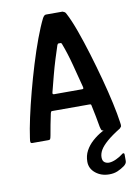

<svg xmlns="http://www.w3.org/2000/svg" viewBox="-98 -737 748 1041"><g transform="rotate(-10 275.5 -216.5)"><path d="M36 0Q28 0 26.5 -6Q25 -12 28 -29Q34 -74 48 -138.5Q62 -203 81 -275Q100 -347 122 -419Q144 -491 167 -553Q190 -615 211 -657Q215 -664 219.5 -668.5Q224 -673 230 -673H321Q327 -671 332 -668Q337 -665 341 -656Q362 -616 384.5 -553.5Q407 -491 429 -418.5Q451 -346 470.5 -273.5Q490 -201 504 -137Q518 -73 524 -29Q527 -12 525.5 -6Q524 0 515 0H427Q420 0 417.5 -3.5Q415 -7 411 -23Q407 -48 400.5 -81Q394 -114 388 -142Q387 -149 385 -150.5Q383 -152 376 -152H175Q168 -152 166.5 -150.5Q165 -149 163 -142Q157 -114 150.5 -81Q144 -48 140 -23Q137 -7 134.5 -3.5Q132 0 125 0ZM199 -240H352Q358 -240 359.5 -242.5Q361 -245 359 -253Q343 -315 326 -380Q309 -445 288 -500Q286 -507 281 -507H270Q265 -507 262 -499Q252 -469 239 -427.5Q226 -386 214 -340Q202 -294 191 -251Q190 -246 191 -243Q192 -240 199 -240ZM418 240Q374 240 343 215Q312 190 312 152Q312 119 326.5 92Q341 65 365.5 43Q390 21 419 5Q428 0 438 -3.5Q448 -7 460 -7H515Q521 -7 522 -3.5Q523 0 517 5Q470 34 442.5 58Q415 82 403.5 102Q392 122 392 142Q392 162 403.5 170Q415 178 430 177Q447 176 467.5 166.5Q488 157 503 145Q508 140 513 140.5Q518 141 518 148V184Q518 198 502 210Q484 223 464 231.5Q444 240 418 240Z"/></g></svg>

Font: Glory Thin SemiBold
Style: Regular
Weight: 600
Version: Version 1.011